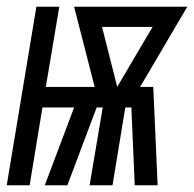

<svg xmlns="http://www.w3.org/2000/svg" viewBox="-44 -550 576 570"><path d="M-24 0 64 -530H132L92 -292H237L176 -530H512L372 -292H411L424 0H356L346 -231H328L290 0H222L261 -231H243L156 0H89L176 -231H82L44 0ZM304 -292 374 -411 409 -470H259Z"/></svg>

Font: Iosevka Curly Oblique
Style: Regular
Weight: 400
Italic angle: -9°
Monospace: yes
Designer: Belleve Invis
Foundry: Belleve Invis
Version: Version 11.1.0; ttfautohint (v1.8.3)